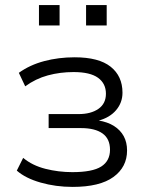

<svg xmlns="http://www.w3.org/2000/svg" viewBox="-20 -726 582 754"><path d="M265 8Q199 8 139.5 -9Q80 -26 46 -56L71 -106Q107 -76 158.5 -63Q210 -50 264 -50Q343 -50 377.5 -72Q412 -94 412 -138Q412 -181 382.5 -202Q353 -223 298 -223H171V-278H289Q337 -278 366.5 -298.5Q396 -319 396 -358Q396 -398 365 -420.5Q334 -443 269 -443Q216 -443 168 -430Q120 -417 79 -387L54 -440Q97 -471 153.5 -486Q210 -501 273 -501Q368 -501 414.5 -464Q461 -427 461 -362Q461 -323 436 -293.5Q411 -264 366 -252V-253Q403 -247 428 -231Q453 -215 466 -191Q479 -167 479 -135Q479 -70 425.5 -31Q372 8 265 8ZM318 -626V-706H399V-626ZM133 -626V-706H214V-626Z"/></svg>

Font: Nunito Sans 8pt Light
Style: Regular
Weight: 300
Version: Version 3.101;gftools[0.9.27]